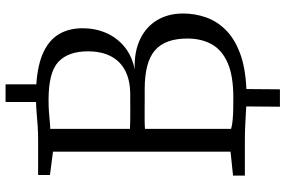

<svg xmlns="http://www.w3.org/2000/svg" viewBox="-188 -712 1026 690"><g transform="rotate(-90 325.0 -367.0)"><path d="M286.5 126 287.5 5Q270.5 4 252.8 3Q235 2 213.2 1Q191.5 0 162 0H39V-42.5L125 -51.5V-689.5L41 -700.5V-743H166Q192.5 -743 215.5 -744.5Q238.5 -746 260.2 -748Q282 -750 303.5 -750.5V-860H367V-749.5Q439.5 -744.5 483.8 -723.2Q528 -702 548.2 -666.5Q568.5 -631 568.5 -583Q568.5 -538 551.8 -499Q535 -460 502 -432.8Q469 -405.5 420.5 -396Q484 -398 529 -376.5Q574 -355 597.8 -315Q621.5 -275 621.5 -222Q621.5 -180 608 -140.8Q594.5 -101.5 563.5 -69.8Q532.5 -38 480.2 -18Q428 2 350 5.5L349 126ZM319.5 -41.5Q397.5 -41.5 443.8 -61.8Q490 -82 510.8 -119Q531.5 -156 531.5 -207Q531.5 -286.5 489 -323.2Q446.5 -360 349.5 -360Q336 -360 316.5 -360Q297 -360 276 -360.2Q255 -360.5 236.8 -360.2Q218.5 -360 207 -359V-49.5Q220 -45.5 240 -43.8Q260 -42 281.2 -41.8Q302.5 -41.5 319.5 -41.5ZM330 -412Q380.5 -412 415 -429.5Q449.5 -447 467.5 -481Q485.5 -515 485.5 -564Q485.5 -634.5 448 -670Q410.5 -705.5 311 -705.5Q286.5 -705.5 266.8 -704Q247 -702.5 232 -701Q217 -699.5 207 -699.5V-413Q218.5 -412.5 235.5 -412Q252.5 -411.5 270.5 -411.8Q288.5 -412 304.5 -412Q320.5 -412 330 -412Z"/></g></svg>

Font: Merriweather 20pt Light
Style: Regular
Weight: 300
Version: Version 2.100